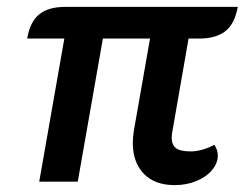

<svg xmlns="http://www.w3.org/2000/svg" viewBox="-20 -529 715 558"><path d="M366 -113Q366 -130 369 -149L416 -417H279L206 -1H94L167 -417H59Q67 -465 93.5 -487Q120 -509 170 -509H671Q662 -459 634.5 -438Q607 -417 560 -417H528L482 -153Q479 -140 479 -129Q479 -108 491.5 -98.5Q504 -89 534 -89Q566 -89 603 -108Q613 -93 613 -77Q613 -55 596.5 -35Q580 -15 551 -3Q522 9 488 9Q429 9 397.5 -24.5Q366 -58 366 -113Z"/></svg>

Font: K2D SemiBold
Style: Italic
Weight: 600
Italic angle: -10°
Designer: Katatrad Aksorn Co.,Ltd.
Foundry: Cadson Demak Co.,Ltd.
Version: Version 1.000; ttfautohint (v1.6)